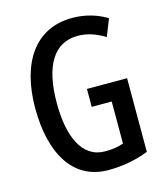

<svg xmlns="http://www.w3.org/2000/svg" viewBox="-110 -808 774 901"><g transform="rotate(-15 277.0 -357.0)"><path d="M306 -384V-297H403V-93C377 -83 347 -79 313 -79C200 -79 152 -196 152 -356C152 -538 213 -636 328 -636C372 -636 416 -622 459 -595L492 -678C444 -707 387 -724 325 -724C141 -724 48 -575 48 -359C48 -144 131 10 306 10C374 10 439 -2 501 -26V-384Z"/></g></svg>

Font: Noto Sans Myanmar UI ExtraCondensed Medium
Style: Regular
Weight: 500
Width: 2
Designer: Monotype Design Team
Foundry: Monotype Imaging Inc.
Version: Version 2.103